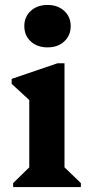

<svg xmlns="http://www.w3.org/2000/svg" viewBox="-20 -754 361 774"><path d="M33 0V-16L114 -95L98 -67V-382L141 -311L27 -416V-436L212 -499H240V-66L225 -94L306 -16V0ZM172 -563Q130 -563 104 -587Q78 -611 78 -649Q78 -686 104 -710Q130 -734 172 -734Q213 -734 239 -710Q265 -686 265 -649Q265 -611 239 -587Q213 -563 172 -563Z"/></svg>

Font: Platypi Light SemiBold
Style: Regular
Weight: 600
Version: Version 1.200